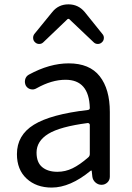

<svg xmlns="http://www.w3.org/2000/svg" viewBox="-20 -847 603 880"><path d="M216.8 12.7Q146.5 12.7 102.1 -28.3Q57.6 -69.3 57.6 -140.6Q57.6 -227.5 135.3 -275.4Q212.9 -323.2 381.8 -342.8Q392.6 -343.8 391.6 -353.5Q387.7 -481.4 280.3 -481.4Q216.8 -481.4 147.5 -442.4Q134.8 -434.6 120.6 -438Q106.4 -441.4 98.6 -454.1Q91.8 -467.8 95.2 -482.4Q98.6 -497.1 112.3 -504.9Q207 -556.6 294.9 -556.6Q390.6 -556.6 437 -497.6Q483.4 -438.5 483.4 -334V-37.1Q483.4 -21.5 472.2 -10.7Q460.9 0 445.3 0Q429.7 0 417.5 -10.7Q405.3 -21.5 403.3 -37.1L400.4 -63.5Q400.4 -65.4 398.9 -65.4Q397.5 -65.4 395.5 -64.5Q301.8 12.7 216.8 12.7ZM243.2 -59.6Q279.3 -59.6 312.5 -75.7Q345.7 -91.8 384.8 -126Q391.6 -131.8 391.6 -141.6V-274.4Q391.6 -278.3 388.7 -280.8Q385.7 -283.2 382.8 -283.2Q254.9 -266.6 201.2 -233.4Q147.5 -200.2 147.5 -147.5Q147.5 -102.5 173.3 -81.1Q199.2 -59.6 243.2 -59.6ZM140.6 -653.3Q131.8 -661.1 131.8 -673.8Q131.8 -683.6 137.7 -691.4L219.7 -792Q248 -827.1 293.5 -827.1Q338.9 -827.1 368.2 -792L449.2 -691.4Q456.1 -683.6 456.1 -673.8Q456.1 -661.1 447.3 -653.3Q439.5 -645.5 428.2 -645.5Q417 -645.5 409.2 -653.3L296.9 -759.8Q294.9 -760.7 293 -760.7Q291 -760.7 290 -759.8L178.7 -653.3Q170.9 -645.5 159.7 -645.5Q148.4 -645.5 140.6 -653.3Z"/></svg>

Font: Gen Jyuu GothicX Regular
Style: Regular
Weight: 400
Designer: [Source Han Sans]
Ryoko NISHIZUKA  (kana & ideographs); Paul D. Hunt (Latin, Greek & Cyrillic); Wenlong ZHANG  (bopomofo
Version: Version 1.002.20150607